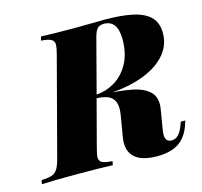

<svg xmlns="http://www.w3.org/2000/svg" viewBox="-152 -822 999 951"><g transform="rotate(-15 347.0 -347.0)"><path d="M720.2 -121.1 715.8 -107.9Q696.3 -44.4 654.5 -15.1Q612.8 14.2 541 14.2Q468.8 14.2 432.9 -13.2Q397 -40.5 397 -90.8Q397 -104.5 398.9 -116.2L418 -230Q420.9 -247.6 420.9 -263.7Q420.9 -299.8 399.2 -319.3Q377.4 -338.9 324.2 -341.3L262.2 -106Q252.4 -68.8 252.4 -57.1Q252.4 -38.6 267.1 -30.3Q281.7 -22 319.8 -20L315.9 0Q247.1 -2.9 138.2 -2.9Q12.2 -2.9 -47.9 0L-43.9 -20Q-7.8 -21.5 10 -27.8Q27.8 -34.2 38.6 -51.3Q49.3 -68.4 59.1 -106L189.9 -602.1Q198.7 -637.2 198.7 -648.9Q198.7 -668 184.1 -676.8Q169.4 -685.5 131.8 -688L137.2 -708Q195.3 -705.1 307.1 -705.1Q350.1 -705.1 402.8 -706.1Q443.8 -707 460 -707Q552.2 -707 610.4 -693.4Q668.5 -679.7 696.8 -649.4Q725.1 -619.1 725.1 -568.8Q725.1 -508.3 686.3 -461.4Q647.5 -414.6 576.2 -385.7Q504.9 -356.9 408.7 -348.6Q474.6 -344.2 519.8 -333.5Q564.9 -322.8 592 -298.6Q619.1 -274.4 619.1 -232.4Q619.1 -220.2 617.2 -209L600.1 -105Q597.7 -90.3 597.7 -81.5Q597.7 -43 629.9 -43Q650.4 -43 665.3 -58.8Q680.2 -74.7 691.9 -106.9L696.8 -121.1ZM401.9 -636.2 329.1 -358.9Q377 -361.3 421.6 -387.5Q466.3 -413.6 495.1 -464.8Q523.9 -516.1 523.9 -589.8Q523.9 -688 454.1 -688Q433.1 -688 421.6 -677Q410.2 -666 401.9 -636.2Z"/></g></svg>

Font: TypoPRO Playfair Display SC
Style: Italic
Weight: 900
Italic angle: -14°
Designer: Claus Eggers Sørensen
Foundry: Claus Eggers Sørensen
Version: Version 1.004;PS 001.004;hotconv 1.0.70;makeotf.lib2.5.58329